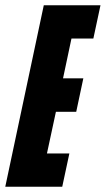

<svg xmlns="http://www.w3.org/2000/svg" viewBox="-37 -708 401 728"><path d="M-17 0 129 -688H344L317 -562H234L202 -411H279L252 -284H175L141 -126H226L199 0Z"/></svg>

Font: Saira UltraCondensed Black
Style: Italic
Weight: 900
Width: 1
Italic angle: -12°
Designer: Hector Gatti with collaboration of the Omnibus-Type team
Foundry: Omnibus-Type
Version: Version 1.101